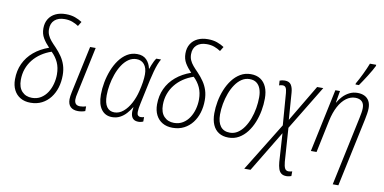

<svg xmlns="http://www.w3.org/2000/svg" viewBox="-90 -1072 3182 1589"><g transform="rotate(10 1500.5 -277.5)"><path d="M191.4 9.8Q142.1 9.8 106.4 -11Q70.8 -31.7 51.5 -69.6Q32.2 -107.4 32.2 -159.2Q32.2 -231.9 59.8 -291.5Q87.4 -351.1 139.6 -395.3Q191.9 -439.5 265.1 -465.3Q231.9 -499.5 211.2 -534.4Q190.4 -569.3 190.4 -615.2Q190.4 -661.1 210.7 -694.3Q231 -727.5 267.8 -745.4Q304.7 -763.2 354.5 -763.2Q398.4 -763.2 432.4 -751Q466.3 -738.8 491.7 -721.7L468.8 -684.1Q444.8 -700.2 416.5 -710.7Q388.2 -721.2 352.1 -721.2Q298.3 -721.2 267.8 -693.8Q237.3 -666.5 237.3 -616.7Q237.3 -589.8 247.1 -567.4Q256.8 -544.9 274.9 -523.4Q293 -502 317.4 -477.5Q346.7 -446.8 368.9 -414.3Q391.1 -381.8 403.3 -344Q415.5 -306.2 415.5 -259.3Q415.5 -204.6 400.9 -156.2Q386.2 -107.9 357.4 -70.6Q328.6 -33.2 286.9 -11.7Q245.1 9.8 191.4 9.8ZM196.3 -32.2Q238.8 -32.2 271 -52.2Q303.2 -72.3 324.5 -105Q345.7 -137.7 356.4 -178Q367.2 -218.3 367.2 -258.3Q367.2 -315.9 347.2 -359.4Q327.1 -402.8 291.5 -436.5Q245.1 -420.9 206.3 -394.8Q167.5 -368.7 139.4 -333.7Q111.3 -298.8 95.9 -255.9Q80.6 -212.9 80.6 -163.1Q80.6 -99.6 112.5 -65.9Q144.5 -32.2 196.3 -32.2Z M591.3 9.8Q550.8 9.8 528.1 -11.2Q505.4 -32.2 505.4 -75.2Q505.4 -87.4 507.6 -102.5Q509.8 -117.7 513.7 -136.2L598.1 -530.3H645L561 -134.8Q557.1 -119.6 555.2 -106.4Q553.2 -93.3 553.2 -82Q553.2 -57.6 564.9 -44.9Q576.7 -32.2 600.6 -32.2Q613.8 -32.2 626.5 -34.4Q639.2 -36.6 650.9 -40.5V-1Q640.1 3.4 623.5 6.6Q606.9 9.8 591.3 9.8Z M876.5 9.8Q819.3 9.8 786.9 -33.7Q754.4 -77.1 754.4 -158.2Q754.4 -208.5 764.4 -262Q774.4 -315.4 793.9 -365.2Q813.5 -415 842.3 -454.6Q871.1 -494.1 908.7 -517.3Q946.3 -540.5 992.7 -540.5Q1043.5 -540.5 1071.8 -511.2Q1100.1 -481.9 1108.9 -438.5H1111.8Q1116.2 -452.6 1123 -469.7Q1129.9 -486.8 1137.9 -503.2Q1146 -519.5 1154.3 -530.3H1194.3Q1182.6 -510.7 1172.1 -483.4Q1161.6 -456.1 1152.1 -421.6Q1142.6 -387.2 1133.3 -345.7L1090.3 -144Q1085 -120.6 1082.3 -102.1Q1079.6 -83.5 1079.6 -68.4Q1079.6 -49.3 1087.9 -40.5Q1096.2 -31.7 1109.4 -31.7Q1117.2 -31.7 1124.5 -33Q1131.8 -34.2 1138.7 -36.6V0.5Q1132.3 4.4 1120.8 7.1Q1109.4 9.8 1098.6 9.8Q1071.3 9.8 1055.9 -3.2Q1040.5 -16.1 1036.1 -40.8Q1031.7 -65.4 1038.1 -100.6H1035.6Q1018.6 -72.3 995.8 -46.9Q973.1 -21.5 943.6 -5.9Q914.1 9.8 876.5 9.8ZM889.2 -32.2Q929.2 -32.2 963.9 -61.3Q998.5 -90.3 1023.9 -137.9Q1049.3 -185.5 1063 -241.2Q1073.2 -282.2 1078.9 -319.3Q1084.5 -356.4 1084.5 -385.3Q1084.5 -439.5 1060.3 -468.8Q1036.1 -498 995.1 -498Q958 -498 927.5 -476.6Q897 -455.1 873.5 -418.7Q850.1 -382.3 834.5 -337.9Q818.8 -293.5 810.8 -247.3Q802.7 -201.2 802.7 -160.2Q802.7 -95.7 825.2 -64Q847.7 -32.2 889.2 -32.2Z M1385.3 9.8Q1335.9 9.8 1300.3 -11Q1264.6 -31.7 1245.4 -69.6Q1226.1 -107.4 1226.1 -159.2Q1226.1 -231.9 1253.7 -291.5Q1281.2 -351.1 1333.5 -395.3Q1385.7 -439.5 1459 -465.3Q1425.8 -499.5 1405 -534.4Q1384.3 -569.3 1384.3 -615.2Q1384.3 -661.1 1404.5 -694.3Q1424.8 -727.5 1461.7 -745.4Q1498.5 -763.2 1548.3 -763.2Q1592.3 -763.2 1626.2 -751Q1660.2 -738.8 1685.5 -721.7L1662.6 -684.1Q1638.7 -700.2 1610.4 -710.7Q1582 -721.2 1545.9 -721.2Q1492.2 -721.2 1461.7 -693.8Q1431.2 -666.5 1431.2 -616.7Q1431.2 -589.8 1440.9 -567.4Q1450.7 -544.9 1468.8 -523.4Q1486.8 -502 1511.2 -477.5Q1540.5 -446.8 1562.7 -414.3Q1585 -381.8 1597.2 -344Q1609.4 -306.2 1609.4 -259.3Q1609.4 -204.6 1594.7 -156.2Q1580.1 -107.9 1551.3 -70.6Q1522.5 -33.2 1480.7 -11.7Q1439 9.8 1385.3 9.8ZM1390.1 -32.2Q1432.6 -32.2 1464.8 -52.2Q1497.1 -72.3 1518.3 -105Q1539.6 -137.7 1550.3 -178Q1561 -218.3 1561 -258.3Q1561 -315.9 1541 -359.4Q1521 -402.8 1485.4 -436.5Q1439 -420.9 1400.1 -394.8Q1361.3 -368.7 1333.3 -333.7Q1305.2 -298.8 1289.8 -255.9Q1274.4 -212.9 1274.4 -163.1Q1274.4 -99.6 1306.4 -65.9Q1338.4 -32.2 1390.1 -32.2Z M1855.5 9.3Q1807.1 9.3 1773.7 -11.7Q1740.2 -32.7 1722.9 -72.5Q1705.6 -112.3 1705.6 -168.5Q1705.6 -216.8 1715.1 -268.3Q1724.6 -319.8 1744.1 -368.2Q1763.7 -416.5 1793 -455.3Q1822.3 -494.1 1861.3 -517.1Q1900.4 -540 1948.2 -540Q1996.1 -540 2029.1 -518.6Q2062 -497.1 2079.3 -457.3Q2096.7 -417.5 2096.7 -361.3Q2096.7 -311 2087.2 -258.8Q2077.6 -206.5 2058.1 -158.4Q2038.6 -110.4 2009.5 -72.8Q1980.5 -35.2 1941.9 -12.9Q1903.3 9.3 1855.5 9.3ZM1859.9 -32.7Q1895.5 -32.7 1925 -52.2Q1954.6 -71.8 1977.5 -105.2Q2000.5 -138.7 2016.4 -181.4Q2032.2 -224.1 2040.3 -271Q2048.3 -317.9 2048.3 -363.8Q2048.3 -403.8 2037.1 -434.1Q2025.9 -464.4 2003.4 -481.2Q1981 -498 1945.8 -498Q1909.2 -498 1879.2 -478Q1849.1 -458 1825.7 -423.6Q1802.2 -389.2 1786.4 -346.2Q1770.5 -303.2 1762.2 -257.1Q1753.9 -210.9 1753.9 -167.5Q1753.9 -103 1780.5 -67.9Q1807.1 -32.7 1859.9 -32.7Z M2029.3 240.2 2281.2 -168.5 2260.3 -437Q2257.8 -467.8 2249.3 -481.2Q2240.7 -494.6 2222.7 -494.6Q2214.8 -494.6 2207.5 -492.9Q2200.2 -491.2 2193.4 -488.8L2190.9 -528.3Q2199.2 -532.2 2210.4 -534.4Q2221.7 -536.6 2234.4 -536.6Q2271.5 -536.6 2287.1 -512.7Q2302.7 -488.8 2305.7 -447.8L2322.3 -221.7L2505.9 -530.3H2557.6L2330.6 -156.7L2350.1 126Q2353.5 163.1 2362.8 180.7Q2372.1 198.2 2394 198.2Q2402.8 198.2 2410.4 196.5Q2418 194.8 2424.3 192.9L2423.8 232.4Q2415.5 235.4 2405.3 237.8Q2395 240.2 2382.3 240.2Q2356 240.2 2339.8 228Q2323.7 215.8 2315.9 192.1Q2308.1 168.5 2305.2 135.3L2290 -104L2082 240.2Z M2772.9 240.2 2896 -339.4Q2900.9 -362.3 2904.5 -384.3Q2908.2 -406.2 2908.2 -424.3Q2908.2 -460.9 2888.7 -479.2Q2869.1 -497.6 2833.5 -497.6Q2792.5 -497.6 2756.6 -470.7Q2720.7 -443.8 2693.8 -393.6Q2667 -343.3 2651.9 -272.9L2594.7 0H2546.9L2659.2 -530.3H2698.2L2681.2 -431.2H2683.6Q2698.7 -459 2722.2 -483.9Q2745.6 -508.8 2776.6 -524.7Q2807.6 -540.5 2844.7 -540.5Q2878.9 -540.5 2903.8 -528.3Q2928.7 -516.1 2942.4 -491.7Q2956.1 -467.3 2956.1 -431.2Q2956.1 -410.6 2951.9 -384.8Q2947.8 -358.9 2942.9 -335.4L2820.3 240.2ZM2814.9 -606 2815.9 -615.7Q2826.2 -633.3 2838.1 -656Q2850.1 -678.7 2862.3 -703.9Q2874.5 -729 2885 -753.2Q2895.5 -777.3 2902.8 -796.4H2955.6L2954.6 -785.6Q2947.3 -770 2933.6 -746.3Q2919.9 -722.7 2903.3 -696Q2886.7 -669.4 2870.8 -645.8Q2855 -622.1 2843.8 -606Z"/></g></svg>

Font: Open Sans SemiCondensed Light
Style: Italic
Weight: 300
Width: 4
Italic angle: -12°
Designer: Monotype Design Team
Foundry: Monotype Imaging Inc.
Version: Version 3.000